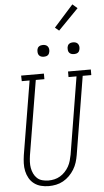

<svg xmlns="http://www.w3.org/2000/svg" viewBox="-72 -1217 686 1268"><g transform="rotate(-5 271.0 -583.0)"><path d="M199 8Q172 8 147 1.5Q122 -5 102 -20Q82 -35 69.5 -57Q57 -79 51.5 -104.5Q46 -130 47 -156.5Q48 -183 52 -210L133 -698H81L80 -735H231V-698H174L92 -204Q89 -183 88 -162Q87 -141 90.5 -121.5Q94 -102 102.5 -84Q111 -66 125 -53Q139 -40 159 -34.5Q179 -29 200 -29Q220 -29 239.5 -33.5Q259 -38 277 -48.5Q295 -59 310 -75Q325 -91 335 -109Q345 -127 350.5 -146.5Q356 -166 360 -186L444 -698H391V-735H542V-698H485L400 -180Q396 -156 388.5 -132Q381 -108 367.5 -86Q354 -64 335.5 -45.5Q317 -27 294.5 -14.5Q272 -2 247.5 3Q223 8 199 8ZM441 -846Q431 -846 422.5 -849Q414 -852 408.5 -859Q403 -866 402 -875.5Q401 -885 402 -895Q403 -901 406 -907Q409 -913 415 -917Q421 -921 427.5 -922.5Q434 -924 440 -924Q450 -924 458.5 -921Q467 -918 472.5 -911Q478 -904 479.5 -894.5Q481 -885 479 -875Q478 -869 475 -863Q472 -857 466.5 -853Q461 -849 454 -847.5Q447 -846 441 -846ZM241 -846Q231 -846 222.5 -849Q214 -852 208.5 -859Q203 -866 202 -875.5Q201 -885 202 -895Q203 -901 206 -907Q209 -913 215 -917Q221 -921 227.5 -922.5Q234 -924 240 -924Q250 -924 258.5 -921Q267 -918 272.5 -911Q278 -904 279.5 -894.5Q281 -885 279 -875Q278 -869 275 -863Q272 -857 266.5 -853Q261 -849 254 -847.5Q247 -846 241 -846ZM356 -1009 330 -1031 458 -1174 490 -1146Z"/></g></svg>

Font: Iosevka Curly Slab Extralight
Style: Italic
Weight: 200
Italic angle: -9°
Monospace: yes
Designer: Belleve Invis
Foundry: Belleve Invis
Version: Version 22.1.2; ttfautohint (v1.8.4)